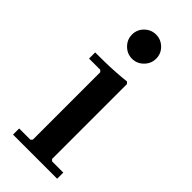

<svg xmlns="http://www.w3.org/2000/svg" viewBox="-226 -734 775 775"><g transform="rotate(45 161.0 -347.0)"><path d="M35 0V-35H99L106 -42V-427L99 -434H35V-469Q61 -469 91.5 -469.5Q122 -470 152.5 -472Q183 -474 209 -477L216 -469V-42L223 -35H287V0ZM158 -556Q130 -556 109.5 -576.5Q89 -597 89 -625Q89 -654 109.5 -674Q130 -694 158 -694Q186 -694 206.5 -674Q227 -654 227 -625Q227 -597 206.5 -576.5Q186 -556 158 -556Z"/></g></svg>

Font: Brygada 1918 SemiBold
Style: Regular
Weight: 600
Designer: Mateusz Machalski | Borys Kosmynka | Przemek Hoffer
Foundry: NIEPODLEGLA 2018
Version: Version 3.006